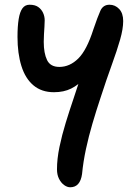

<svg xmlns="http://www.w3.org/2000/svg" viewBox="-20 -527 575 812"><path d="M277 265Q264 265 251 255.5Q238 246 229.5 229Q221 212 221 189Q221 145 231.5 94.5Q242 44 258 -8Q274 -60 290.5 -108.5Q307 -157 320 -198Q333 -239 336 -267L374 -251Q357 -220 334.5 -194Q312 -168 281 -152.5Q250 -137 208 -137Q156 -137 121.5 -166Q87 -195 70.5 -248Q54 -301 54 -371Q54 -416 59 -446.5Q64 -477 75 -492Q86 -507 105 -507Q128 -507 141.5 -497.5Q155 -488 162 -473Q169 -458 169 -441Q169 -430 168 -414.5Q167 -399 166 -382Q165 -365 165 -350Q165 -302 179 -273Q193 -244 231 -244Q275 -244 311 -279.5Q347 -315 375 -403Q393 -456 404.5 -481.5Q416 -507 443 -507Q467 -507 484 -489Q501 -471 501 -438Q501 -405 488 -359.5Q475 -314 453 -253.5Q431 -193 405 -113Q387 -59 371 -4.5Q355 50 343.5 103.5Q332 157 327 209Q323 237 310.5 251Q298 265 277 265Z"/></svg>

Font: Shantell Sans Medium
Style: Regular
Weight: 500
Designer: Stephen Nixon, Anya Danilova, Shantell Martin
Foundry: Arrow Type
Version: Version 1.011;[c5ecc13dd]